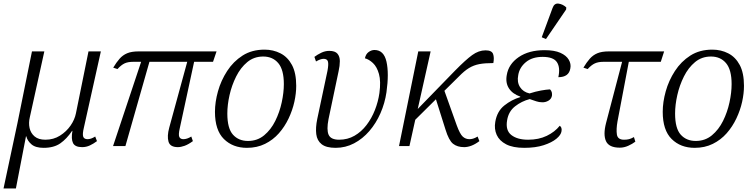

<svg xmlns="http://www.w3.org/2000/svg" viewBox="-56 -827 4274 1087"><path d="M-36 240 43 -131 125 -536H195L113 -164Q105 -131 111.5 -102Q118 -73 140 -54.5Q162 -36 201 -36Q247 -36 283.5 -59Q320 -82 343.5 -116Q367 -150 374 -186L445 -536H515L419 -105Q410 -68 415 -53.5Q420 -39 440 -39Q449 -39 459.5 -42.5Q470 -46 483 -54L493 -28Q473 -13 452.5 -3.5Q432 6 409 6Q369 6 357.5 -17Q346 -40 354 -86H352Q322 -41 285.5 -15.5Q249 10 191 10Q145 10 122 -10Q99 -30 93 -55H91L34 240Z M584 0 743 -477H697Q668 -477 649 -468Q630 -459 609 -436L585 -444Q603 -474 621 -494.5Q639 -515 664 -525.5Q689 -536 729 -536H1170L1150 -477H1043L962 -102Q953 -63 959.5 -51Q966 -39 982 -39Q1003 -39 1027 -54L1036 -28Q1010 -9 989 -1.5Q968 6 951 6Q907 6 898 -25Q889 -56 902 -104L1004 -477H790L654 0Z M1342 10Q1262 10 1211.5 -40Q1161 -90 1161 -194Q1161 -249 1178 -310Q1195 -371 1230 -425Q1265 -479 1317.5 -512.5Q1370 -546 1442 -546Q1491 -546 1532 -525Q1573 -504 1597 -459Q1621 -414 1621 -341Q1621 -298 1610.5 -250.5Q1600 -203 1578 -156.5Q1556 -110 1523 -72.5Q1490 -35 1444.5 -12.5Q1399 10 1342 10ZM1348 -29Q1401 -29 1439.5 -61Q1478 -93 1502.5 -142.5Q1527 -192 1539 -247.5Q1551 -303 1551 -351Q1551 -432 1519.5 -469.5Q1488 -507 1434 -507Q1382 -507 1344 -475.5Q1306 -444 1281 -394Q1256 -344 1243.5 -288.5Q1231 -233 1231 -184Q1231 -100 1263 -64.5Q1295 -29 1348 -29Z M1844 10Q1791 10 1765 -10.5Q1739 -31 1734.5 -67.5Q1730 -104 1740 -153L1798 -426Q1805 -464 1800.5 -479Q1796 -494 1776 -494Q1759 -494 1733 -479L1724 -505Q1741 -518 1763 -528.5Q1785 -539 1808 -539Q1841 -539 1854.5 -523Q1868 -507 1868 -481Q1868 -455 1861 -424L1804 -153Q1792 -92 1804.5 -64Q1817 -36 1864 -36Q1912 -36 1951 -58.5Q1990 -81 2019 -119Q2048 -157 2066.5 -204Q2085 -251 2092 -300Q2101 -367 2089.5 -408Q2078 -449 2055.5 -470Q2033 -491 2010 -497Q2015 -521 2031 -532.5Q2047 -544 2064 -544Q2117 -544 2132 -478Q2147 -412 2132 -305Q2123 -243 2098 -186Q2073 -129 2035 -85Q1997 -41 1948.5 -15.5Q1900 10 1844 10Z M2203 0 2312 -536H2382L2309 -210L2521 -428Q2580 -488 2617 -515Q2654 -542 2693 -542Q2728 -542 2735.5 -521.5Q2743 -501 2737 -470Q2689 -470 2657.5 -464Q2626 -458 2599.5 -442Q2573 -426 2542 -394L2460 -313L2530 -117Q2548 -68 2564 -53.5Q2580 -39 2602 -39Q2611 -39 2622 -42Q2633 -45 2648 -54L2658 -28Q2634 -10 2612.5 -2Q2591 6 2572 6Q2533 6 2509 -13Q2485 -32 2466 -94L2412 -265L2295 -149L2262 0Z M2912 10Q2848 10 2809.5 -10Q2771 -30 2756 -63.5Q2741 -97 2748 -137Q2758 -197 2799.5 -230Q2841 -263 2889 -277L2890 -280Q2846 -295 2825.5 -326.5Q2805 -358 2813 -402Q2823 -464 2880.5 -503.5Q2938 -543 3027 -543Q3083 -543 3116.5 -528Q3150 -513 3164 -489Q3178 -465 3173 -440Q3165 -390 3105 -390Q3117 -445 3097 -475Q3077 -505 3016 -505Q2957 -505 2921 -475Q2885 -445 2878 -402Q2870 -362 2888 -334Q2906 -306 2942 -298Q2976 -309 3006.5 -314.5Q3037 -320 3058 -321Q3066 -313 3068 -304Q3070 -295 3069 -286Q3066 -267 3049 -257Q3032 -247 3013 -248Q2996 -248 2980 -253.5Q2964 -259 2943 -266Q2897 -254 2860 -225Q2823 -196 2815 -146Q2805 -89 2839 -62.5Q2873 -36 2934 -36Q2994 -36 3039.5 -58Q3085 -80 3113 -115Q3119 -111 3122 -103.5Q3125 -96 3123 -84Q3120 -63 3094 -41.5Q3068 -20 3022 -5Q2976 10 2912 10ZM3035 -606 3011 -616 3072 -781Q3082 -810 3106.5 -806.5Q3131 -803 3150 -785L3149 -773Z M3453 9Q3392 9 3375 -27.5Q3358 -64 3375 -130L3466 -477H3359Q3331 -477 3311.5 -468Q3292 -459 3271 -436L3247 -444Q3265 -474 3283 -494.5Q3301 -515 3326 -525.5Q3351 -536 3391 -536H3704L3685 -477H3504L3440 -140Q3432 -95 3436.5 -65.5Q3441 -36 3477 -36Q3493 -36 3505 -39Q3517 -42 3533 -51L3541 -25Q3524 -12 3500.5 -1.5Q3477 9 3453 9Z M3877 10Q3797 10 3746.5 -40Q3696 -90 3696 -194Q3696 -249 3713 -310Q3730 -371 3765 -425Q3800 -479 3852.5 -512.5Q3905 -546 3977 -546Q4026 -546 4067 -525Q4108 -504 4132 -459Q4156 -414 4156 -341Q4156 -298 4145.5 -250.5Q4135 -203 4113 -156.5Q4091 -110 4058 -72.5Q4025 -35 3979.5 -12.5Q3934 10 3877 10ZM3883 -29Q3936 -29 3974.5 -61Q4013 -93 4037.5 -142.5Q4062 -192 4074 -247.5Q4086 -303 4086 -351Q4086 -432 4054.5 -469.5Q4023 -507 3969 -507Q3917 -507 3879 -475.5Q3841 -444 3816 -394Q3791 -344 3778.5 -288.5Q3766 -233 3766 -184Q3766 -100 3798 -64.5Q3830 -29 3883 -29Z"/></svg>

Font: Noto Serif Light
Style: Italic
Weight: 300
Italic angle: -12°
Designer: Monotype Design Team
Foundry: Monotype Imaging Inc.
Version: Version 2.013